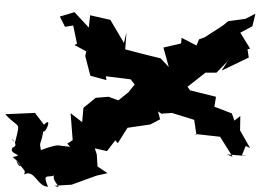

<svg xmlns="http://www.w3.org/2000/svg" viewBox="-154 -618 1016 749"><g transform="rotate(90 354.5 -243.0)"><path d="M318 -466 263 -536V-579L218 -623L255 -599L204 -705L172 -700L169 -710L107 -672L82 -719L33 -731L53 -692L62 -625L79 -604L125 -533L133 -511L157 -501L127 -443L149 -441L165 -372L241 -393L207 -361L194 -307L172 -223L105 -228L147 -218L57 -165L39 -86L87 -81L27 -25L44 32L84 12L79 -20L150 -35L155 -25L180 -71L198 -67L275 -87L292 -150L277 -147L289 -244L309 -260L340 -235L371 -196L357 -158L361 -108L400 -60L456 -55L421 -10L526 -18L540 3L559 -14L612 9L570 -74L563 -80L551 -73L569 -152L527 -184L538 -194L478 -232L465 -321L445 -359L414 -351L423 -364L420 -405L447 -492L506 -501L502 -495L513 -593L591 -642L582 -619L588 -698V-677L549 -693L557 -710L488 -671L432 -672L450 -649L422 -639L396 -571L357 -577L332 -476ZM491 98C506 89 429 58 466 94L420 129L425 245C487 189 445 185 536 207C499 246 545 181 555 216C582 236 583 163 592 216C636 163 637 194 607 201C652 164 645 166 660 172C638 130 707 121 708 78C643 107 684 65 655 44C674 85 724 6 704 53L700 -14L665 -110L655 -154L629 -115L582 -112L510 -89L526 -64L553 -15L548 29C544 39 548 61 565 106C530 113 549 107 494 97Z"/></g></svg>

Font: Asimov Aggro
Style: Medium
Weight: 500
Designer: Google
Version: Version 2.000980; 2014